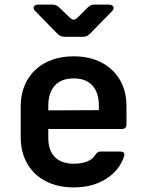

<svg xmlns="http://www.w3.org/2000/svg" viewBox="-20 -805 640 835"><path d="M301 10Q231 10 179 -17Q127 -44 98.5 -93.5Q70 -143 70 -210V-340Q70 -407 98.5 -456.5Q127 -506 179 -533Q231 -560 301 -560Q370 -560 421.5 -533Q473 -506 501.5 -457.5Q530 -409 530 -344V-264Q530 -244 510 -244H190V-206Q190 -150 219 -121.5Q248 -93 301 -93Q334 -93 358.5 -102.5Q383 -112 394 -131Q399 -138 404 -142Q409 -146 417 -146H501Q525 -146 520 -127Q501 -65 442 -27.5Q383 10 301 10ZM190 -344V-325L410 -326V-345Q410 -402 382 -433Q354 -464 301 -464Q246 -464 218 -432.5Q190 -401 190 -344ZM260 -645Q242 -645 230 -658L135 -755Q123 -766 127 -775.5Q131 -785 148 -785H208Q225 -785 237 -773L284 -728Q301 -711 318 -729L361 -772Q373 -785 391 -785H452Q469 -785 473 -775.5Q477 -766 466 -755L371 -658Q359 -645 341 -645Z"/></svg>

Font: Pitagon Sans Mono
Style: Bold
Weight: 700
Monospace: yes
Designer: Travis Tran
Foundry: Pitagon
Version: Version 1.001; ttfautohint (v1.8.4.7-5d5b);gftools[0.9.26]